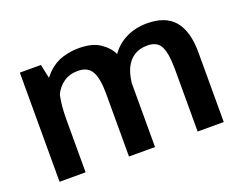

<svg xmlns="http://www.w3.org/2000/svg" viewBox="-92 -719 1116 887"><g transform="rotate(-20 466.5 -275.0)"><path d="M64.9 0V-536.6H168.5L183.1 -468.3Q192.9 -480.5 201.9 -490Q210.9 -499.5 226.8 -511.5Q242.7 -523.4 260.5 -531.2Q278.3 -539.1 304.4 -544.4Q330.6 -549.8 360.4 -549.8Q424.3 -549.8 462.6 -523.9Q501 -498 516.6 -463.4Q545.4 -504.9 591.3 -527.3Q637.2 -549.8 693.4 -549.8Q785.6 -549.8 828.9 -497.6Q872.1 -445.3 872.1 -342.8V0H743.7V-304.7Q743.7 -383.3 726.3 -418.2Q709 -453.1 660.2 -453.1Q585.4 -453.1 552.7 -385.7Q539.1 -356 534.2 -314V0H406.2V-310.5Q406.2 -382.3 387.2 -417.5Q368.2 -452.6 318.4 -452.6Q277.8 -452.6 248.5 -432.1Q219.2 -411.6 204.1 -378.4Q192.9 -329.1 192.9 -260.3V0Z"/></g></svg>

Font: Oxygen
Style: Bold
Weight: 700
Designer: vernon adams
Foundry: Vernon Adams
Version: Version 0.2.3 webfont; ttfautohint (v0.93.3-1d66) -l 8 -r 50